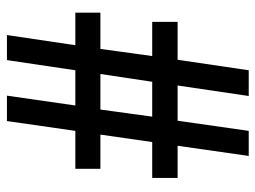

<svg xmlns="http://www.w3.org/2000/svg" viewBox="-114 -640 754 567"><g transform="rotate(-90 263.5 -357.0)"><path d="M402 -438 381 -285H482V-210H370L339 0H263L294 -210H190L160 0H86L116 -210H21V-285H127L149 -438H48V-512H160L189 -714H264L235 -512H339L369 -714H443L413 -512H509V-438ZM202 -285H305L328 -438H223Z"/></g></svg>

Font: Noto Sans Khmer Condensed Medium
Style: Regular
Weight: 500
Width: 3
Designer: Danh Hong and the Monotype Design Team
Foundry: Monotype Imaging Inc.
Version: Version 2.004; ttfautohint (v1.8.4.7-5d5b)